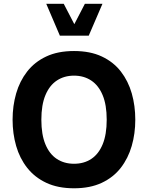

<svg xmlns="http://www.w3.org/2000/svg" viewBox="-20 -988 780 1013"><path d="M224.1 -967.8 295.9 -799.8H448.2L520.5 -967.8H427.7L372.1 -860.4L316.4 -967.8ZM370.6 -718.8Q285.2 -718.8 223.9 -689.9Q162.6 -661.1 123.3 -610.6Q84 -560.1 65.2 -494.9Q46.4 -429.7 46.4 -356.4Q46.4 -283.2 65.2 -218Q84 -152.8 123.5 -102.5Q163.1 -52.2 224.4 -23.4Q285.6 5.4 370.6 5.4Q455.6 5.4 516.8 -23.4Q578.1 -52.2 617.2 -102.5Q656.2 -152.8 675 -218Q693.8 -283.2 693.8 -356.4Q693.8 -429.7 675.3 -494.9Q656.7 -560.1 617.7 -610.6Q578.6 -661.1 517.3 -689.9Q456.1 -718.8 370.6 -718.8ZM370.6 -588.9Q422.4 -588.9 461.2 -563.2Q500 -537.6 521.5 -486.1Q543 -434.6 543 -356.4Q543 -278.3 521.7 -226.8Q500.5 -175.3 461.9 -149.7Q423.3 -124 370.6 -124Q318.4 -124 279.5 -149.7Q240.7 -175.3 219.5 -226.8Q198.2 -278.3 198.2 -356.4Q198.2 -434.6 219.7 -486.1Q241.2 -537.6 280 -563.2Q318.8 -588.9 370.6 -588.9Z"/></svg>

Font: Estedad-FD-VF Thin
Style: Regular
Weight: 100
Designer: Amin Abedi
Version: Version 5.0